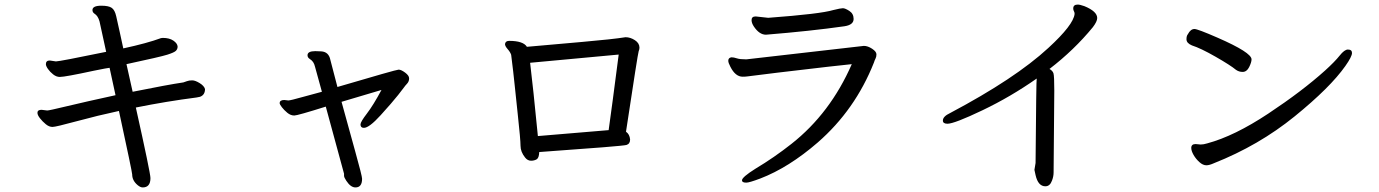

<svg xmlns="http://www.w3.org/2000/svg" viewBox="-20 -751 6040 841"><path d="M605 70Q595 70 583 60Q559 40 559 13Q559 3 501 -265Q408 -245 316 -220Q224 -195 210 -195Q195 -195 180.5 -207Q166 -219 155 -233Q144 -247 144 -257Q144 -270 162 -270L187 -267Q195 -267 274 -286Q353 -305 486 -334L460 -454Q454 -454 390 -441Q265 -414 242 -414Q227 -414 213 -425Q199 -436 190 -449Q181 -462 181 -470Q181 -486 198 -486L225 -482Q241 -482 445 -524L416 -657Q409 -682 394 -691Q385 -697 385 -707Q385 -726 424 -726Q456 -726 469.5 -716.5Q483 -707 489 -680Q495 -653 504.5 -610.5Q514 -568 520 -539Q626 -562 685 -584L693 -585Q722 -585 739.5 -573Q757 -561 758 -547Q758 -536 750.5 -528.5Q743 -521 713 -511.5Q683 -502 534 -470L561 -349Q715 -380 783 -390Q790 -392 799 -395.5Q808 -399 822 -399Q835 -399 854.5 -387Q874 -375 878 -361Q878 -335 856 -327L841 -324Q709 -307 575 -280Q639 7 639 29Q639 70 605 70Z M1537 70Q1516 70 1497 41Q1487 26 1487 19V10L1407 -284Q1283 -245 1269 -245Q1253 -245 1238.5 -257Q1224 -269 1214.5 -281.5Q1205 -294 1205 -299Q1205 -313 1225 -313L1243 -311Q1252 -311 1307 -326.5Q1362 -342 1390 -349L1360 -458Q1357 -471 1351.5 -479Q1346 -487 1336.5 -493Q1327 -499 1327 -509Q1327 -527 1361 -527L1387 -526Q1420 -524 1427 -489L1458 -370Q1716 -446 1726 -446Q1737 -446 1754.5 -433Q1772 -420 1772 -408Q1772 -396 1765.5 -387.5Q1759 -379 1756.5 -377Q1754 -375 1752.5 -372Q1751 -369 1724 -335Q1697 -301 1647 -246Q1597 -191 1574 -191Q1559 -191 1559 -206Q1559 -217 1587 -253.5Q1615 -290 1651 -357L1476 -305Q1506 -195 1536 -87.5Q1566 20 1566 32Q1566 70 1537 70Z M2336 -155 2646 -181Q2660 -279 2690 -512L2302 -476Q2315 -370 2336 -155ZM2306 -47Q2291 -47 2280 -61Q2260 -86 2260 -112.5Q2260 -139 2248 -249Q2240 -322 2234.5 -377Q2229 -432 2219 -511Q2215 -523 2203.5 -536Q2192 -549 2192 -558Q2194 -572 2210 -572Q2272 -572 2288 -546Q2313 -548 2356.5 -552Q2400 -556 2531.5 -567.5Q2663 -579 2720 -588Q2741 -588 2761 -575Q2781 -562 2781 -542Q2781 -535 2777.5 -526.5Q2774 -518 2722 -174Q2738 -163 2740 -140Q2740 -121 2724 -116Q2708 -111 2342 -85Q2341 -59 2330.5 -53Q2320 -47 2306 -47Z M3249 49Q3230 49 3230 39Q3230 25 3289 -12Q3371 -61 3447 -121Q3617 -255 3711 -470Q3666 -466 3388 -433Q3264 -418 3255.5 -416.5Q3247 -415 3233 -415Q3201 -415 3179 -459Q3170 -476 3170 -485Q3170 -498 3184 -500Q3194 -500 3207.5 -495.5Q3221 -491 3249 -491L3764 -550Q3781 -550 3800 -537.5Q3819 -525 3819 -513Q3819 -502 3815 -494.5Q3811 -487 3808 -477Q3726 -270 3562 -127Q3435 -17 3310 31Q3262 49 3249 49ZM3335 -599Q3306 -599 3282 -635Q3272 -650 3272 -663Q3272 -679 3290 -679L3345 -673Q3574 -690 3630 -707Q3662 -715 3672 -715Q3682 -715 3700.5 -703Q3719 -691 3719 -668Q3719 -642 3679 -636Q3532 -615 3335 -599Z M4559 65Q4527 65 4516 16L4511 -7L4516 -37Q4519 -407 4521 -407Q4407 -327 4283.5 -268Q4160 -209 4130 -209Q4110 -209 4110 -223Q4110 -241 4142 -256Q4427 -407 4572 -541Q4682 -642 4687 -690Q4687 -697 4684 -702Q4681 -707 4681 -714Q4681 -731 4701 -731Q4710 -731 4730 -724Q4786 -701 4786 -672Q4786 -657 4767 -632Q4685 -532 4577 -449Q4591 -441 4594.5 -429.5Q4598 -418 4598 -354L4595 4Q4595 22 4588 40Q4579 65 4559 65Z M5264 -27Q5249 -27 5233.5 -41Q5218 -55 5208 -72.5Q5198 -90 5198 -103Q5198 -120 5217 -120L5239 -118Q5252 -118 5268 -123Q5387 -155 5535.5 -253.5Q5684 -352 5784 -442Q5827 -481 5848 -507.5Q5869 -534 5884 -534Q5902 -534 5902 -519Q5902 -503 5873 -462Q5807 -368 5650.5 -241Q5494 -114 5297 -36Q5277 -27 5264 -27ZM5423 -436Q5407 -436 5394 -445Q5370 -465 5304.5 -502.5Q5239 -540 5201 -552Q5177 -562 5177 -579Q5177 -594 5183 -601Q5195 -624 5212 -624Q5226 -624 5313 -586Q5462 -521 5462 -491Q5462 -478 5451.5 -457Q5441 -436 5423 -436Z"/></svg>

Font: LXGW WenKai Lite
Style: Bold
Weight: 700
Designer: LXGW / Fontworks Inc.
Foundry: LXGW / Fontworks Inc.
Version: Version 1.330;April 28, 2024